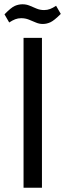

<svg xmlns="http://www.w3.org/2000/svg" viewBox="-20 -877 306 897"><path d="M176 -700V0H90V-700ZM242 -850 264 -812Q233 -781 215.5 -773Q198 -765 180 -765Q163 -765 147 -772Q131 -779 114.5 -785.5Q98 -792 79 -792Q64 -792 51 -787Q38 -782 23 -772L1 -810Q32 -842 49.5 -849.5Q67 -857 85 -857Q103 -857 118.5 -850.5Q134 -844 150.5 -837Q167 -830 186 -830Q201 -830 214 -835Q227 -840 242 -850Z"/></svg>

Font: Strait
Style: Regular
Weight: 400
Designer: Eduardo Rodriguez Tunni
Foundry: Eduardo Rodriguez Tunni
Version: Version 1.002; ttfautohint (v1.8.4.7-5d5b);gftools[0.9.23]